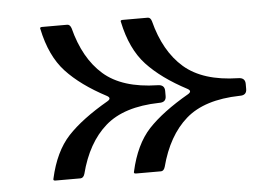

<svg xmlns="http://www.w3.org/2000/svg" viewBox="-38 -613 692 487"><g transform="rotate(-5 308.5 -369.5)"><path d="M290 -564.9H354Q360.8 -564.9 363.8 -555.2Q383.8 -477.1 431.6 -435.5Q479.5 -394 568.8 -392.1Q586.9 -392.1 586.9 -376V-362.8Q586.9 -346.7 568.8 -347.2Q479 -345.2 431.6 -303.7Q384.3 -262.2 363.8 -184.1Q360.8 -174.3 354 -173.8H290Q283.2 -173.8 285.2 -179.2Q300.3 -247.1 335.9 -285.6Q372.1 -324.2 439 -362.8Q450.2 -369.6 439 -376Q374 -410.2 336.9 -450.2Q299.8 -490.2 285.2 -560.1Q283.2 -564.9 290 -564.9ZM85 -564.9H148.9Q155.8 -564.9 159.2 -555.2Q179.2 -477.1 226.6 -435.5Q273.9 -394 363.8 -392.1Q381.8 -392.1 381.8 -376V-362.8Q381.8 -346.7 363.8 -347.2Q273.9 -345.2 226.6 -303.7Q179.2 -262.2 159.2 -184.1Q156.2 -174.3 148.9 -173.8H85Q78.1 -173.8 80.1 -179.2Q95.2 -247.1 130.9 -285.6Q167 -324.2 233.9 -362.8Q245.1 -369.6 233.9 -376Q168.9 -410.2 131.8 -450.2Q94.7 -490.2 80.1 -560.1Q78.1 -564.9 85 -564.9Z"/></g></svg>

Font: BrevierViennese-Regular
Style: Regular
Weight: 400
Designer: Johannes Lang & Ellmer Stefan
Foundry: Johannes Lang & Ellmer Stefan
Version: Version 1.001;PS 001.001;hotconv 1.0.70;makeotf.lib2.5.58329